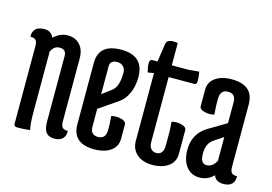

<svg xmlns="http://www.w3.org/2000/svg" viewBox="-84 -772 1344 948"><g transform="rotate(15 588.0 -298.0)"><path d="M119 -82Q119 -33 126 0Q96 4 61 4Q44 4 44 -11V-407Q44 -428 36.5 -437Q29 -446 8 -446Q7 -472 21.5 -486Q36 -500 68 -500Q100 -500 114 -469Q147 -500 185.5 -500Q224 -500 247.5 -475Q271 -450 271 -404V-83Q271 -62 278.5 -53Q286 -44 307 -44Q308 -18 293.5 -4Q279 10 251 10Q223 10 209.5 -7Q196 -24 196 -63V-398Q196 -431 162 -431Q134 -431 119 -400Z M498 -393Q498 -413 486 -424.5Q474 -436 456 -436Q419 -436 419 -405V-262L467 -298Q498 -321 498 -393ZM344 -89V-402Q344 -500 459.5 -500Q575 -500 575 -390Q575 -346 559 -309Q543 -272 515 -253L419 -187V-96Q419 -54 458.5 -54Q498 -54 498 -101V-124L495 -171Q508 -174 521.5 -174Q535 -174 547 -170Q571 -164 571 -147V-75Q571 -35 539.5 -12.5Q508 10 456 10Q344 10 344 -89Z M644 -84V-430L613 -425Q606 -451 606 -470.5Q606 -490 619 -490H646L660 -584Q664 -606 697 -606Q707 -606 719 -604V-490H806L858 -495Q863 -469 863 -449.5Q863 -430 850 -430H719V-96Q719 -75 729.5 -63.5Q740 -52 756 -52Q793 -52 793 -101V-174L790 -221Q803 -224 816.5 -224Q830 -224 842 -220Q866 -214 866 -197V-77Q866 -35 834 -12.5Q802 10 752.5 10Q703 10 673.5 -15.5Q644 -41 644 -84Z M1013 -183Q980 -161 980 -109.5Q980 -58 1011.5 -58Q1043 -58 1061 -94V-215ZM1024 -500Q1136 -500 1136 -401V-83Q1136 -62 1143.5 -53Q1151 -44 1172 -44Q1173 -18 1158.5 -4Q1144 10 1117 10Q1075 10 1066 -21Q1035 10 993 10Q951 10 926 -22Q901 -54 901 -108Q901 -190 970 -232L1061 -286V-394Q1061 -436 1021.5 -436Q982 -436 982 -389V-356L985 -309Q972 -306 958.5 -306Q945 -306 933 -310Q909 -316 909 -333V-415Q909 -455 940.5 -477.5Q972 -500 1024 -500Z"/></g></svg>

Font: el_Medula One
Style: Regular
Weight: 400
Designer: Luciano Vergara
Foundry: Luciano Vergara
Version: Version 1.002 August 17, 2020